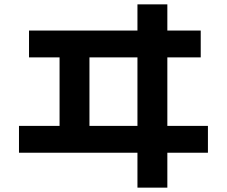

<svg xmlns="http://www.w3.org/2000/svg" viewBox="-20 -800 1040 880"><path d="M253 -537H113V-660H610V-780H747V-660H900V-537H747V-223H933V-100H747V60H610V-100H67V-223H253ZM390 -223H610V-537H390Z"/></svg>

Font: M PLUS 1p
Style: Bold
Weight: 700
Version: Version 1.062